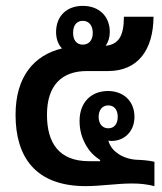

<svg xmlns="http://www.w3.org/2000/svg" viewBox="-20 -628 552 654"><path d="M272 6C323 6 378 -3 430 -3C459 -3 482 0 506 6V-77C484 -82 464 -83 442 -84C419 -86 395 -94 379 -107C363 -118 353 -134 349 -149C353 -148 357 -148 361 -148C401 -148 438 -178 438 -230C438 -285 399 -318 348 -318C291 -318 251 -280 251 -216C251 -184 259 -158 273 -133C284 -114 298 -98 321 -83V-79C310 -79 293 -79 283 -79C181 -79 140 -141 140 -237C140 -337 190 -386 276 -386H348C450 -386 502 -458 503 -571H402C402 -505 384 -477 340 -472C349 -485 354 -501 354 -519C354 -573 317 -608 262 -608C207 -608 171 -573 171 -519C171 -496 178 -477 191 -463C96 -440 33 -367 33 -237C33 -93 101 6 272 6ZM262 -476C241 -476 229 -491 229 -516C229 -542 241 -557 262 -557C283 -557 296 -541 296 -516C296 -491 283 -476 262 -476ZM349 -191C329 -191 316 -206 316 -230C316 -254 329 -269 349 -269C369 -269 381 -254 381 -230C381 -206 369 -191 349 -191Z"/></svg>

Font: Noto Sans Thai Looped UI Narrow Medium
Style: Regular
Weight: 500
Width: 4
Designer: Cadson Demak Team
Foundry: Cadson Demak Co., Ltd.
Version: Version 1.000